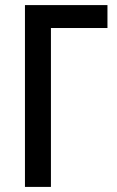

<svg xmlns="http://www.w3.org/2000/svg" viewBox="-20 -734 460 754"><path d="M78 0V-714H402V-624H180V0Z"/></svg>

Font: Noto Sans Condensed Medium
Style: Regular
Weight: 500
Width: 3
Designer: Monotype Design Team
Foundry: Monotype Imaging Inc.
Version: Version 2.013; ttfautohint (v1.8.4.7-5d5b)